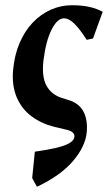

<svg xmlns="http://www.w3.org/2000/svg" viewBox="-20 -485 413 733"><path d="M121 228 102.9 194.9 113 94.1Q155.5 88 188.6 80.8Q221.7 73.6 241.9 63.1Q262 52.5 264 37.9Q267 16.7 228.9 9.1L186.9 -0.9Q138.2 -13 100.5 -41Q62.7 -69 43.7 -113.6Q24.8 -158.2 30 -218Q35.5 -276.2 55.2 -321.8Q74.9 -367.4 105.4 -399.2Q136 -431.1 174.3 -448.1Q212.6 -465 254 -465Q293.2 -465 321.4 -458.6Q349.6 -452.1 372.1 -440L335.1 -338.1L310.9 -333Q285.4 -373.3 264.4 -394.1Q243.4 -415 223.9 -415Q198.9 -415 177.1 -372.2Q155.4 -329.5 146.1 -255.9Q138.5 -193.2 157.1 -158.6Q175.6 -124 216.1 -111.1L241.9 -103Q281.9 -90.7 298.6 -59.2Q315.4 -27.6 311.1 20.1Q305.9 74.6 258.4 130.2Q211 185.7 121 228Z"/></svg>

Font: Ancizar Serif Light
Style: Italic
Weight: 300
Italic angle: -4°
Designer: Cesar Puertas, Viviana Monsalve, Julian Moncada, Julian Prieto, Jose Castro, Felipe Aragon, Mariel Hernandez, Sara Alarc
Version: Version 8.100